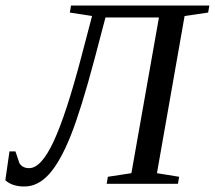

<svg xmlns="http://www.w3.org/2000/svg" viewBox="-46 -675 789 705"><path d="M43.5 9.8Q-1.5 9.8 -26.4 -13.2L-11.2 -119.1H10.7L25.4 -75.7Q36.6 -57.6 61 -57.6Q105.5 -57.6 151.4 -156.7Q197.3 -255.9 252.4 -465.3L292 -616.2L210.4 -628.9L214.8 -654.8H722.7L718.3 -628.9L631.8 -616.2L530.3 -39.1L611.8 -25.9L607.4 0H345.7L350.1 -25.9L436.5 -39.1L537.6 -610.8H341.3L301.3 -459Q251.5 -271.5 213.4 -176.3Q175.3 -81.1 134.3 -35.6Q93.3 9.8 43.5 9.8Z"/></svg>

Font: Tinos
Style: Italic
Weight: 400
Italic angle: -16.333°
Designer: Steve Matteson
Foundry: Monotype Imaging Inc.
Version: Version 1.32